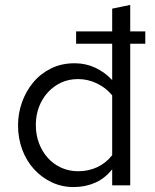

<svg xmlns="http://www.w3.org/2000/svg" viewBox="-20 -750 628 777"><path d="M434 0V-65Q405 -28 365 -10.5Q325 7 278 7Q230 7 189 -12.5Q148 -32 117.5 -65.5Q87 -99 70 -144.5Q53 -190 53 -243Q53 -291 69 -336Q85 -381 114.5 -416.5Q144 -452 186.5 -473Q229 -494 282 -494Q327 -494 365.5 -476Q404 -458 434 -426V-573H288V-623H434V-715Q452 -719 470.5 -722.5Q489 -726 507 -730V-623H568V-573H507V0ZM125 -244Q125 -204 138 -170Q151 -136 173.5 -111Q196 -86 227.5 -71.5Q259 -57 296 -57Q338 -57 373.5 -73.5Q409 -90 434 -122V-364Q410 -394 373 -412Q336 -430 296 -430Q258 -430 227 -415.5Q196 -401 173 -375.5Q150 -350 137.5 -316.5Q125 -283 125 -244Z"/></svg>

Font: Rosa Sans Light
Style: Regular
Weight: 300
Designer: Pentagram / MCKL
Foundry: Pentagram / MCKL
Version: Version 1.005;September 16, 2019;FontCreator 11.5.0.2425 64-